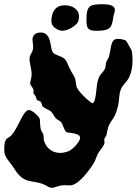

<svg xmlns="http://www.w3.org/2000/svg" viewBox="-36 -834 646 904"><path d="M585 -592C585 -598 558 -641 558 -642C550 -647 533 -651 519 -651C483 -651 489 -609 477 -568C475 -559 468 -552 465 -543C461 -532 462 -519 459 -512C445 -484 434 -489 425 -456C416 -427 418 -354 400 -348C392 -348 337 -397 326 -422C320 -436 322 -452 317 -466C312 -479 299 -496 292 -512C283 -531 277 -550 267 -558C250 -572 221 -574 212 -589C199 -609 208 -681 156 -681C124 -681 117 -661 117 -647C117 -637 120 -624 120 -612C120 -586 103 -578 103 -558C103 -535 113 -508 113 -484C113 -466 106 -453 106 -441C106 -431 122 -421 122 -407C122 -404 121 -401 121 -398C121 -392 128 -388 131 -382C135 -375 136 -365 138 -364C140 -360 151 -360 156 -354C161 -349 161 -337 165 -333C176 -322 195 -318 205 -308C214 -300 218 -286 227 -277C236 -268 247 -265 252 -259C262 -245 266 -219 277 -212C284 -207 341 -210 341 -185C341 -165 303 -129 289 -123C274 -117 260 -114 247 -114C209 -114 182 -138 172 -169C168 -178 171 -190 168 -200C166 -209 158 -216 156 -225C151 -246 154 -269 150 -277C144 -289 115 -316 100 -316C68 -315 44 -205 2 -185C-14 -177 -16 -157 -16 -128C-16 -92 7 -78 29 -43C79 38 111 9 172 35C188 42 193 50 209 50C226 50 236 38 270 38C278 38 286 39 293 39C332 39 383 -29 406 -67C415 -82 417 -95 425 -110C433 -126 456 -148 456 -162C456 -166 455 -171 455 -175C455 -187 463 -189 465 -197C472 -231 473 -241 487 -262C503 -285 508 -290 520 -336C526 -360 523 -388 533 -413C540 -433 563 -450 573 -472C584 -497 588 -523 588 -548C588 -563 587 -578 585 -592ZM504 -794C498 -809 477 -814 451 -814C391 -814 371 -812 371 -743C371 -702 376 -689 419 -689C490 -689 491 -710 498 -757C500 -767 505 -778 505 -787C505 -790 504 -792 504 -794ZM333 -735C335 -743 336 -750 336 -756C336 -792 303 -809 269 -809C222 -809 206 -774 206 -734C206 -700 249 -689 255 -689C287 -689 327 -716 333 -735Z"/></svg>

Font: Freckle Face
Style: Regular
Weight: 400
Designer: Astigmatic (AOETI)
Foundry: Astigmatic (AOETI)
Version: Version 1.000